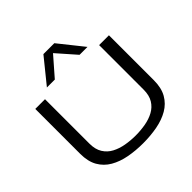

<svg xmlns="http://www.w3.org/2000/svg" viewBox="-231 -1139 1355 1355"><g transform="rotate(-45 446.5 -461.5)"><path d="M79 -252V-700H176V-256Q176 -199 199.5 -161.5Q223 -124 262 -103.5Q301 -83 349 -74.5Q397 -66 447 -66Q498 -66 546 -74.5Q594 -83 632.5 -104Q671 -125 693.5 -162Q716 -199 716 -256V-700H814V-252Q814 -175 785 -124.5Q756 -74 705 -44.5Q654 -15 587.5 -2.5Q521 10 446 10Q372 10 305.5 -2.5Q239 -15 188 -44.5Q137 -74 108 -124.5Q79 -175 79 -252ZM244 -749 393 -933H502L649 -749H570L446 -890L323 -749Z"/></g></svg>

Font: Georama Extended
Style: Regular
Weight: 400
Width: 7
Designer: Jean-Baptiste Levee
Foundry: Production Type
Version: Version 1.000